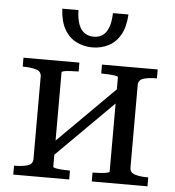

<svg xmlns="http://www.w3.org/2000/svg" viewBox="-53 -789 765 838"><g transform="rotate(5 330.0 -370.0)"><path d="M118 -75V-437Q118 -459 95 -466Q72 -473 37 -473H36V-512H281V-473H279Q263 -473 246.5 -472Q230 -471 218.5 -469Q207 -467 207 -463V-49Q207 -46 218.5 -43.5Q230 -41 246.5 -40Q263 -39 279 -39H281V0H36V-39H37Q72 -39 95 -46Q118 -53 118 -75ZM454 -49V-463Q454 -467 441.5 -469Q429 -471 412 -472Q395 -473 381 -473H380V-512H624V-473H623Q588 -473 565.5 -466Q543 -459 543 -437V-75Q543 -53 565.5 -46Q588 -39 623 -39H624V0H380V-39H381Q395 -39 412 -40Q429 -41 441.5 -43.5Q454 -46 454 -49ZM193 -88 162 -119 467 -423 498 -392ZM331 -583Q293 -583 260.5 -599.5Q228 -616 208.5 -650.5Q189 -685 186 -740H257Q258 -701 267.5 -676.5Q277 -652 294 -641Q311 -630 333 -630Q355 -630 371.5 -641Q388 -652 397.5 -676.5Q407 -701 408 -740H476Q473 -685 453.5 -650.5Q434 -616 401.5 -599.5Q369 -583 331 -583Z"/></g></svg>

Font: Roboto Serif 72pt
Style: Regular
Weight: 400
Designer: Greg Gazdowicz
Foundry: Commercial Type
Version: Version 1.008